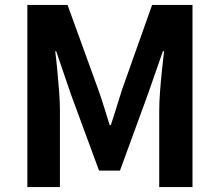

<svg xmlns="http://www.w3.org/2000/svg" viewBox="-20 -761 893 781"><path d="M91.3 0V-740.8H254.8L380.9 -393.3Q392.8 -359.5 403.9 -323.5Q415 -287.5 426.1 -251.9H430.9Q442.8 -287.5 453.7 -323.5Q464.5 -359.5 475.4 -393.3L598.7 -740.8H763V0H627.7V-309.3Q627.7 -344.6 630.9 -387.6Q634.1 -430.6 638.7 -474.3Q643.2 -517.9 647.3 -552.4H642.5L581.8 -378.3L468 -67H382.9L268.1 -378.3L208.7 -552.4H204.7Q209.1 -517.9 213.2 -474.3Q217.3 -430.6 220.6 -387.6Q223.8 -344.6 223.8 -309.3V0Z"/></svg>

Font: Noto Sans JP
Style: Regular
Weight: 100
Designer: Ryoko NISHIZUKA 西塚涼子 (kana, bopomofo & ideographs); Paul D. Hunt (Latin, Greek & Cyrillic); Sandoll Communications 산돌커뮤니
Foundry: Adobe
Version: Version 2.004;hotconv 1.0.118;makeotfexe 2.5.65603